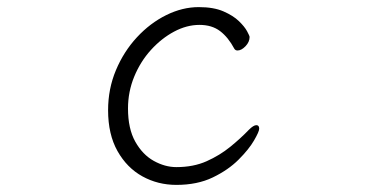

<svg xmlns="http://www.w3.org/2000/svg" viewBox="-20 -504 1040 540"><path d="M709 -142Q709 -134 694.5 -109Q680 -84 651 -55Q622 -26 578.5 -5Q535 16 476 16Q424 16 380.5 -8Q337 -32 310.5 -79Q284 -126 284 -194Q284 -254 306 -306.5Q328 -359 365 -399Q402 -439 447.5 -461.5Q493 -484 539 -484Q581 -484 608.5 -472Q636 -460 652 -444.5Q668 -429 675 -416Q682 -403 682 -400Q682 -386 670.5 -374Q659 -362 648 -362Q642 -362 639 -367Q622 -399 599 -416.5Q576 -434 541 -434Q505 -434 469.5 -415Q434 -396 404.5 -363.5Q375 -331 357.5 -288.5Q340 -246 340 -199Q340 -142 360.5 -105.5Q381 -69 412.5 -51.5Q444 -34 476 -34Q524 -34 561 -50.5Q598 -67 627.5 -91Q657 -115 680 -139Q693 -152 701 -152Q709 -152 709 -142Z"/></svg>

Font: Moon Stars Kai T HW Light
Style: Regular
Weight: 300
Designer: GuiWonder
Version: Version 1.101